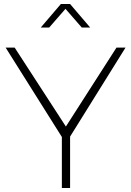

<svg xmlns="http://www.w3.org/2000/svg" viewBox="-20 -936 653 956"><path d="M306 -892 225 -799H183L283 -916H329L429 -799H387ZM605 -699 329 -256V0H288V-254L8 -699H53L308 -306L560 -699Z"/></svg>

Font: Montserrat Ultra Light
Style: Regular
Weight: 200
Designer: Julieta Ulanovsky
Foundry: Julieta Ulanovsky
Version: Version 3.100;PS 003.100;hotconv 1.0.88;makeotf.lib2.5.64775